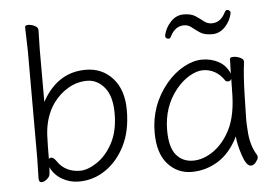

<svg xmlns="http://www.w3.org/2000/svg" viewBox="-51 -778 1250 865"><g transform="rotate(-5 574.0 -346.0)"><path d="M272 15Q232 15 197 -5Q162 -25 145 -61Q145 -47 142 -26Q140 -17 128 -7Q116 3 104 3Q92 3 92 -15L94 -106V-593L91 -699Q91 -708 105.5 -708Q120 -708 135 -700.5Q150 -693 150 -681L148 -592V-356Q218 -484 346 -484Q420 -484 467.5 -431.5Q515 -379 515 -286.5Q515 -194 482 -127.5Q449 -61 394 -23Q339 15 272 15ZM146 -98Q149 -103 158.5 -103Q168 -103 183 -81Q198 -59 223.5 -46Q249 -33 282.5 -33Q316 -33 358.5 -61Q401 -89 430 -143.5Q459 -198 459 -277Q459 -356 426 -395Q393 -434 348 -434Q303 -434 263 -411Q223 -388 194 -348Q153 -290 148 -207Q146 -159 146 -98Z M1082 -34Q1084 -30 1084 -23Q1084 -16 1073.5 -2.5Q1063 11 1051 11Q1039 11 1029.5 -3.5Q1020 -18 1013 -40Q996 -90 994 -126Q958 -53 902.5 -18.5Q847 16 782.5 16Q718 16 674.5 -32.5Q631 -81 631 -175Q631 -298 709 -393Q745 -436 788.5 -460Q832 -484 872.5 -484Q913 -484 946.5 -466Q980 -448 996 -410Q998 -456 998 -475Q998 -484 1013.5 -484Q1029 -484 1044.5 -477Q1060 -470 1060 -459V-457Q1052 -402 1049.5 -306.5Q1047 -211 1047 -195.5Q1047 -180 1049 -152Q1052 -81 1082 -34ZM961 -156Q995 -222 995 -334Q995 -361 996 -386Q991 -376 981.5 -376Q972 -376 969 -380Q950 -409 925 -422.5Q900 -436 872 -436Q844 -436 810.5 -416.5Q777 -397 749 -362Q688 -286 688 -180Q688 -103 717 -68.5Q746 -34 793 -34Q840 -34 885.5 -66Q931 -98 961 -156ZM731 -591Q716 -591 716 -606Q723 -640 748 -667Q773 -694 807 -694Q841 -694 860.5 -681Q880 -668 895.5 -655.5Q911 -643 931 -643Q971 -643 993 -688Q998 -697 1004 -697Q1010 -697 1014.5 -693Q1019 -689 1019 -682Q1012 -647 987 -620.5Q962 -594 928 -594Q894 -594 874.5 -606.5Q855 -619 839.5 -632Q824 -645 805 -645Q764 -645 742 -600Q738 -591 731 -591Z"/></g></svg>

Font: LXGW WenKai TC Light
Style: Regular
Weight: 300
Designer: LXGW / Fontworks Inc.
Foundry: LXGW / Fontworks Inc.
Version: Version 1.330